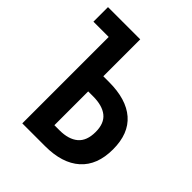

<svg xmlns="http://www.w3.org/2000/svg" viewBox="-198 -837 960 960"><g transform="rotate(45 281.5 -357.0)"><path d="M118 0V-611H10V-714H238V-453H278Q401 -453 466 -396.5Q531 -340 531 -229Q531 -117 465.5 -58.5Q400 0 279 0ZM238 -107H274Q338 -107 373 -136.5Q408 -166 408 -229Q408 -290 373 -318Q338 -346 273 -346H238Z"/></g></svg>

Font: Noto Sans Mono SemiCondensed SemiBold
Style: Regular
Weight: 600
Width: 4
Designer: Monotype Design Team
Foundry: Monotype Imaging Inc.
Version: Version 2.014; ttfautohint (v1.8.4.7-5d5b)